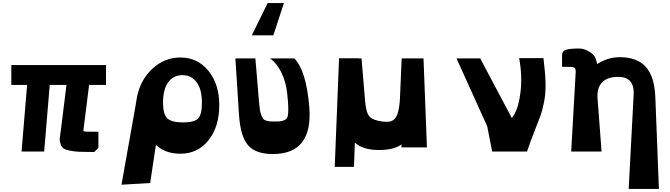

<svg xmlns="http://www.w3.org/2000/svg" viewBox="-20 -951 4324 1239"><path d="M664 -403H555L518 -108Q519 -103 526.5 -102Q534 -101 561 -101Q592 -101 615 -101V3L588 30Q528 30 493.5 28.5Q459 27 430 21Q401 15 389.5 6.5Q378 -2 371 -21Q364 -40 366 -61.5Q368 -83 374 -121L409 -403H301L265 27H119L155 -403H53V-531H664Z M986 -16 949 230 764 241 850 -242 865 -330Q889 -441 966.5 -510.5Q1044 -580 1144 -580Q1255 -580 1325 -494Q1395 -408 1395 -273Q1395 -133 1325.5 -46Q1256 41 1144 41Q1046 41 986 -16ZM1283 -289Q1283 -373 1249.5 -419.5Q1216 -466 1157 -466Q1098 -466 1065 -419.5Q1032 -373 1032 -289Q1032 -214 1059.5 -187.5Q1087 -161 1162 -161Q1234 -161 1258.5 -186.5Q1283 -212 1283 -289Z M1707 -931H1812L1744 -723H1605ZM1522 -214 1499 -574H1628L1651 -299Q1654 -265 1657 -243.5Q1660 -222 1667 -206.5Q1674 -191 1679.5 -183.5Q1685 -176 1700 -172Q1715 -168 1726 -167.5Q1737 -167 1762 -167Q1788 -167 1801.5 -170.5Q1815 -174 1826 -183Q1837 -192 1839 -214Q1841 -236 1840 -266.5Q1839 -297 1833 -351Q1825 -423 1796 -482.5Q1767 -542 1723 -574H1879Q1956 -498 1976 -260Q2000 43 1741 43Q1629 43 1580 -14.5Q1531 -72 1522 -214Z M2735 0H2570L2571 -19Q2522 17 2426 17Q2321 17 2270 -31L2264 126H2140L2168 -575H2292V-574H2313L2336 -299Q2342 -225 2363.5 -200Q2385 -175 2447 -167Q2472 -163 2491.5 -166Q2511 -169 2525.5 -182.5Q2540 -196 2549 -229Q2558 -262 2561 -317L2572 -574H2713Z M3156 27 3124 -136 2926 -574H3079L3283 -189Q3324 -240 3338 -350.5Q3352 -461 3330 -576H3487Q3499 -480 3500.5 -414Q3502 -348 3491 -293Q3480 -238 3467.5 -203.5Q3455 -169 3427.5 -100Q3400 -31 3381 27Z M4209 -324 4232 268H4037L4069 -340Q4075 -455 3969 -455Q3899 -455 3865 -419Q3831 -383 3836 -316L3862 27H3666L3695 -485Q3696 -510 3686 -515Q3676 -520 3632 -520Q3616 -520 3607 -520V-593Q3607 -622 3633.5 -630Q3660 -638 3718 -638Q3749 -638 3783 -617.5Q3817 -597 3824 -573L3834 -538Q3903 -582 3979 -582Q4092 -582 4148 -519Q4204 -456 4209 -324Z"/></svg>

Font: OpenDyslexic
Style: Bold
Weight: 800
Designer: Abbie Gonzalez
Version: Version 0.920;hotconv 1.0.109;makeotfexe 2.5.65596